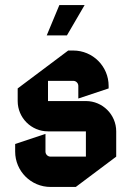

<svg xmlns="http://www.w3.org/2000/svg" viewBox="-20 -720 520 760"><path d="M215 -700 165 -580H245L315 -700ZM250 -520 50 -370V-320C50 -253.8 103.8 -200 170 -200H320V-100H180C169 -100 160 -109 160 -120V-190L40 -150V-120C40 -42.7 102.7 20 180 20H280L440 -100V-200C440 -266.2 386.2 -320 320 -320H170V-400H270C281 -400 290 -391 290 -380V-330L410 -370V-380C410 -457.3 347.3 -520 270 -520Z"/></svg>

Font: Abibas
Style: Medium
Weight: 500
Version: Version 0.3